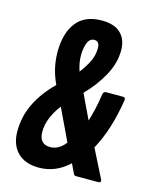

<svg xmlns="http://www.w3.org/2000/svg" viewBox="-103 -731 650 808"><g transform="rotate(15 221.5 -327.5)"><path d="M143 6Q83 6 50 -27.5Q17 -61 17 -119Q17 -184 45 -241Q73 -298 125 -349Q108 -386 101 -419Q94 -452 94 -485Q94 -567 130.5 -614Q167 -661 241 -661Q295 -661 323 -634.5Q351 -608 351 -560Q351 -505 321.5 -450.5Q292 -396 244 -347L295 -240Q303 -265 310 -295.5Q317 -326 322 -361Q324 -374 336 -374H409Q421 -374 419 -361Q398 -227 348 -137L410 -14Q413 -8 410.5 -4Q408 0 402 0H306Q296 0 294 -6L274 -48Q217 6 143 6ZM205 -429Q228 -459 241 -486.5Q254 -514 254 -543Q254 -574 231 -574Q211 -574 202 -551Q193 -528 193 -497Q193 -463 205 -429ZM167 -90Q205 -90 233 -127L167 -266Q119 -203 119 -145Q119 -90 167 -90Z"/></g></svg>

Font: Sofia Sans Extra Condensed ExtraBold
Style: Italic
Weight: 800
Italic angle: -9°
Designer: Botio Nikoltchev, Ani Petrova
Foundry: lettersoup
Version: Version 4.101; ttfautohint (v1.8.4.7-5d5b)